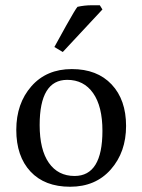

<svg xmlns="http://www.w3.org/2000/svg" viewBox="-20 -695 542 731"><path d="M247 16Q150 16 96 -42Q42 -100 42 -200.5Q42 -301 99.5 -366.5Q157 -432 253.5 -432Q350 -432 405 -373.5Q460 -315 460 -215.5Q460 -116 402 -50Q344 16 247 16ZM131 -219Q131 -125 166 -75Q201 -25 264 -25Q370 -25 370 -197Q370 -290 334.5 -340.5Q299 -391 236 -391Q131 -391 131 -219ZM275 -669Q302 -675 329 -675Q356 -675 360 -675L370 -659L219 -497L187 -516Q197 -535 232 -597.5Q267 -660 275 -669Z"/></svg>

Font: Buenard
Style: Regular
Weight: 400
Designer: Gustavo Ibarra
Foundry: FontFuror
Version: Version 1.001 2011